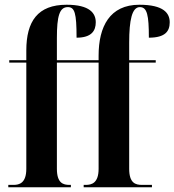

<svg xmlns="http://www.w3.org/2000/svg" viewBox="-20 -790 736 810"><path d="M15 0H279V-10H273C247 -10 220 -17 220 -78V-526H396V-78C396 -17 366 -10 342 -10H333V0H621V-10H579C552 -10 525 -17 525 -78V-526H637V-536H525V-610C525 -706 537 -760 570 -760C601 -760 608 -726 608 -631C678 -631 696 -659 696 -696C696 -734 671 -770 568 -770C443 -770 396 -678 396 -555V-536H220V-630C220 -722 231 -760 266 -760C295 -760 303 -736 303 -631C367 -631 384 -661 384 -696C384 -734 359 -770 261 -770C139 -770 91 -700 91 -577V-536H19V-526H91V-78C91 -17 61 -10 37 -10H15Z"/></svg>

Font: Noto Serif Display ExtraCondensed
Style: Bold
Weight: 700
Width: 2
Designer: Monotype Design Team
Foundry: Monotype Imaging Inc.
Version: Version 2.009